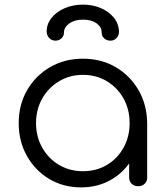

<svg xmlns="http://www.w3.org/2000/svg" viewBox="-20 -806 717 831"><path d="M331 5Q254 5 193 -31.5Q132 -68 96.5 -131Q61 -194 61 -273Q61 -353 97.5 -416Q134 -479 197 -515.5Q260 -552 339 -552Q418 -552 480.5 -515.5Q543 -479 579.5 -416Q616 -353 617 -273L586 -249Q586 -177 552.5 -119.5Q519 -62 461.5 -28.5Q404 5 331 5ZM339 -65Q397 -65 442.5 -92Q488 -119 514.5 -166.5Q541 -214 541 -273Q541 -333 514.5 -380Q488 -427 442.5 -454.5Q397 -482 339 -482Q282 -482 236 -454.5Q190 -427 163 -380Q136 -333 136 -273Q136 -214 163 -166.5Q190 -119 236 -92Q282 -65 339 -65ZM578 0Q561 0 550 -10.5Q539 -21 539 -38V-209L558 -288L617 -273V-38Q617 -21 606 -10.5Q595 0 578 0ZM220 -630Q204 -630 193 -641.5Q182 -653 182 -670Q182 -702 203 -728.5Q224 -755 260 -770.5Q296 -786 339 -786Q380 -786 415 -771.5Q450 -757 472 -730.5Q494 -704 495 -669Q495 -653 484.5 -641.5Q474 -630 458 -630Q442 -630 431 -640Q420 -650 420 -666Q420 -689 398 -705Q376 -721 339 -721Q303 -721 280 -704.5Q257 -688 257 -666Q257 -650 246 -640Q235 -630 220 -630Z"/></svg>

Font: Comfortaa
Style: Regular
Weight: 400
Designer: Johan Aakerlund
Foundry: Johan Aakerlund
Version: Version 3.104; ttfautohint (v1.8.1.43-b0c9)